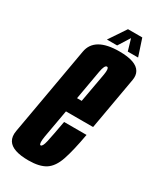

<svg xmlns="http://www.w3.org/2000/svg" viewBox="-210 -770 697 837"><g transform="rotate(30 138.5 -352.0)"><path d="M84 4Q3 4 -19 -31.5Q-31 -51 -25.5 -81Q-10.5 -166.5 13 -299Q38.5 -444.5 52.8 -525.2Q67 -606 191.5 -606Q276 -606 297 -569Q307 -552 302.5 -526.5Q288.5 -447 263 -302.5Q259.5 -281.5 256 -263H119.5Q101 -159 94.5 -122.5Q88 -83.5 96.5 -79.5Q97 -79.5 98 -79.5Q107.5 -79.5 114.5 -110.2Q121.5 -141 135.5 -219H248.5Q233 -132 216.5 -83.5Q200 -35 169.8 -15.5Q139.5 4 84 4ZM132.5 -337H156Q176 -449 182.5 -484.5Q188 -517 179.5 -521Q178.5 -521.5 177 -521.5Q165 -521.5 158.5 -484.5Q153 -451.5 132.5 -337ZM117.5 -623.5 174.5 -708.5H246.5L274.5 -623.5H222.5L205.5 -681.5L169 -623.5Z"/></g></svg>

Font: Anybody UltraCondensed SemiBold
Style: Italic
Weight: 600
Width: 1
Italic angle: -10°
Designer: Tyler Finck
Foundry: Etcetera Type Company
Version: Version 1.010; ttfautohint (v1.8.3) -l 8 -r 50 -G 200 -x 14 